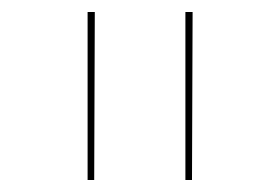

<svg xmlns="http://www.w3.org/2000/svg" viewBox="-20 -678 467 320"><path d="M126 -658H138L137 -378H126ZM289 -658H301L300 -378H289Z"/></svg>

Font: Ysabeau Infant Hairline
Style: Regular
Weight: 100
Designer: Christian Thalmann (Catharsis Fonts)
Version: Version 0.003